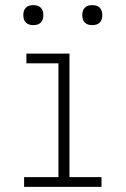

<svg xmlns="http://www.w3.org/2000/svg" viewBox="-20 -729 490 749"><path d="M74 0V-38H208V-482H83V-520H251V-38H376V0ZM340 -631Q332 -631 324.5 -633Q317 -635 311 -641Q305 -647 303 -654.5Q301 -662 301 -670Q301 -678 303 -685.5Q305 -693 311 -699Q317 -705 324.5 -707Q332 -709 340 -709Q348 -709 355.5 -707Q363 -705 369 -699Q375 -693 377 -685.5Q379 -678 379 -670Q379 -662 377 -654.5Q375 -647 369 -641Q363 -635 355.5 -633Q348 -631 340 -631ZM110 -631Q102 -631 94.5 -633Q87 -635 81 -641Q75 -647 73 -654.5Q71 -662 71 -670Q71 -678 73 -685.5Q75 -693 81 -699Q87 -705 94.5 -707Q102 -709 110 -709Q118 -709 125.5 -707Q133 -705 139 -699Q145 -693 147 -685.5Q149 -678 149 -670Q149 -662 147 -654.5Q145 -647 139 -641Q133 -635 125.5 -633Q118 -631 110 -631Z"/></svg>

Font: Iosevka Etoile Extralight
Style: Regular
Weight: 200
Designer: Belleve Invis
Foundry: Belleve Invis
Version: Version 22.1.2; ttfautohint (v1.8.4)